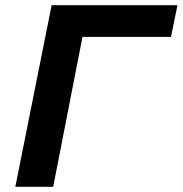

<svg xmlns="http://www.w3.org/2000/svg" viewBox="-20 -720 704 740"><path d="M179 -700H664L639 -578H298L185 0H39Z"/></svg>

Font: Argentum Sans Medium
Style: Italic
Weight: 500
Italic angle: -11°
Designer: Julieta Ulanovsky (font), Cristiano Sobral (main changes and remaster)
Foundry: Julieta Ulanovsky (font), Cristiano Sobral (main changes and remaster)
Version: Version 2.007;June 15, 2022;FontCreator 14.0.0.2814 64-bit; 